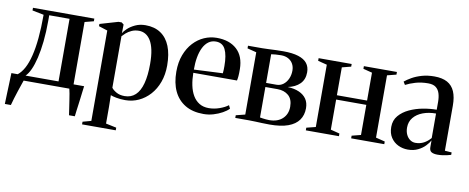

<svg xmlns="http://www.w3.org/2000/svg" viewBox="-64 -805 3216 1316"><g transform="rotate(10 1543.5 -146.5)"><path d="M44 0V-31L54 -36Q79.5 -56 98.8 -91.8Q118 -127.5 131.2 -180.8Q144.5 -234 151.2 -305.2Q158 -376.5 158 -468L78 -484V-502.5H505V-484L443 -468V0ZM108.5 -36H338V-471.5H196.5V-434Q196.5 -354 189.5 -288.5Q182.5 -223 170.5 -172.8Q158.5 -122.5 142.8 -88Q127 -53.5 108.5 -36ZM2.5 180Q3.5 145.5 4.8 110Q6 74.5 7.5 37.8Q9 1 10 -36H138.5L102.5 -2.5Q98.5 9.5 91 31Q83.5 52.5 74.8 79Q66 105.5 58 132Q50 158.5 44.5 180ZM449 180Q446 158 442 132Q438 106 434.2 80.2Q430.5 54.5 426.5 32.5Q422.5 10.5 419 -2.5L394 -34H516.5Q514 -14 511.2 7.8Q508.5 29.5 505.8 52.2Q503 75 500 97.2Q497 119.5 494.2 140.5Q491.5 161.5 489.5 180Z M548 226V207.5L606.5 191.5V-437.5L545.5 -457V-472.5L672 -509.5H694L709.5 -497.5L708.5 -437Q715.5 -450.5 736 -470Q756.5 -489.5 788 -504.2Q819.5 -519 859.5 -519Q922 -519 965.2 -490Q1008.5 -461 1030.5 -406Q1052.5 -351 1052.5 -272.5Q1052.5 -208.5 1033.5 -156.5Q1014.5 -104.5 980.8 -67Q947 -29.5 903.2 -9.2Q859.5 11 810 11Q776 11 747.8 5.5Q719.5 0 707.5 -5.5L709 74.5V192L782.5 207.5V226ZM801 -15.5Q846 -15.5 876 -43.5Q906 -71.5 920.8 -126.8Q935.5 -182 935.5 -262Q935.5 -319 927 -359.2Q918.5 -399.5 902.8 -424.8Q887 -450 866.2 -461.8Q845.5 -473.5 821.5 -473.5Q793 -473.5 770.8 -463.2Q748.5 -453 733.2 -439.5Q718 -426 709 -416V-57.5Q719 -43 742.8 -29.2Q766.5 -15.5 801 -15.5Z M1354.5 11.5Q1278.5 11.5 1226.8 -19.5Q1175 -50.5 1148.2 -107.2Q1121.5 -164 1121.5 -242.5Q1121.5 -308.5 1141 -359.8Q1160.5 -411 1193.5 -446.5Q1226.5 -482 1268.2 -500.2Q1310 -518.5 1355 -518.5Q1443.5 -518.5 1495 -471.5Q1546.5 -424.5 1547.5 -335Q1548 -304 1546.2 -285.2Q1544.5 -266.5 1541.5 -254.5H1237.5Q1238 -208 1246.2 -168Q1254.5 -128 1272 -98.2Q1289.5 -68.5 1317 -51.5Q1344.5 -34.5 1383.5 -34.5Q1420.5 -34.5 1457.8 -47.8Q1495 -61 1517 -78.5L1528 -56Q1512 -39 1484.5 -23.8Q1457 -8.5 1423.5 1.5Q1390 11.5 1354.5 11.5ZM1237.5 -277 1437.5 -286.5Q1439 -300 1439.2 -312Q1439.5 -324 1439.5 -337Q1439.5 -412 1419.8 -452.2Q1400 -492.5 1353.5 -492.5Q1324 -492.5 1302 -476.2Q1280 -460 1265.5 -430.8Q1251 -401.5 1244 -362.2Q1237 -323 1237.5 -277Z M1813.5 4Q1789 4 1763 3Q1737 2 1713 1Q1689 0 1671 0H1574.5V-18.5L1638 -34.5V-468L1574.5 -484V-502.5H1673.5Q1692.5 -502.5 1716.5 -503.8Q1740.5 -505 1767 -506Q1793.5 -507 1819 -507Q1883.5 -507 1924.8 -494Q1966 -481 1985.8 -455.8Q2005.5 -430.5 2005.5 -393Q2005.5 -343 1975 -312.5Q1944.5 -282 1891.5 -271Q1938.5 -269 1971.8 -254.2Q2005 -239.5 2022.8 -213.2Q2040.5 -187 2040.5 -149Q2040.5 -101 2016.2 -66.8Q1992 -32.5 1942 -14.2Q1892 4 1813.5 4ZM1805.5 -25.5Q1864.5 -25.5 1898.2 -57.2Q1932 -89 1932 -140.5Q1932 -193 1902 -218.8Q1872 -244.5 1825 -244.5H1741V-32.5Q1748.5 -31 1759 -29.5Q1769.5 -28 1781.5 -26.8Q1793.5 -25.5 1805.5 -25.5ZM1741 -273H1813Q1840 -273 1860.5 -288.8Q1881 -304.5 1892.5 -330.5Q1904 -356.5 1904 -387Q1904 -413 1892.8 -433.5Q1881.5 -454 1860.2 -465.8Q1839 -477.5 1809.5 -477.5Q1790 -477.5 1772 -476Q1754 -474.5 1741 -472.5Z M2065.5 0V-18.5L2129 -34.5V-468L2066 -484V-502.5H2296V-484L2233.5 -468V-274H2443.5V-468L2381 -484V-502.5H2611V-484L2548 -468V-34.5L2611.5 -18.5V0H2381V-18.5L2443.5 -34.5V-244H2233.5V-34.5L2296 -18.5V0Z M2776 8.5Q2740 8.5 2708.8 -6.5Q2677.5 -21.5 2657.8 -51.2Q2638 -81 2638 -125Q2638 -171.5 2665.5 -203.8Q2693 -236 2736.2 -256.2Q2779.5 -276.5 2829.5 -285.8Q2879.5 -295 2924.5 -295V-349.5Q2924.5 -382.5 2916.5 -408.2Q2908.5 -434 2889.5 -448.5Q2870.5 -463 2836 -463Q2787.5 -463 2748 -451.2Q2708.5 -439.5 2680.5 -424.5L2667.5 -445.5Q2686 -461 2715.2 -477.8Q2744.5 -494.5 2783.5 -505.8Q2822.5 -517 2870 -517Q2925 -517 2960 -497.8Q2995 -478.5 3011.8 -439.5Q3028.5 -400.5 3028.5 -342V-28L3076 -24.5V-7.5Q3065.5 -4.5 3051 -1Q3036.5 2.5 3019.2 5Q3002 7.5 2983 7.5Q2956 7.5 2941 -1.2Q2926 -10 2926 -34.5V-82Q2917.5 -64.5 2897.2 -43Q2877 -21.5 2846.5 -6.5Q2816 8.5 2776 8.5ZM2819.5 -46Q2852 -46 2877.8 -59.8Q2903.5 -73.5 2924.5 -98V-268.5Q2873.5 -268.5 2833.2 -253.2Q2793 -238 2769.2 -209.2Q2745.5 -180.5 2745.5 -139.5Q2745.5 -112 2755.5 -90.8Q2765.5 -69.5 2782.5 -57.8Q2799.5 -46 2819.5 -46Z"/></g></svg>

Font: Merriweather 144pt Medium
Style: Regular
Weight: 500
Version: Version 2.100